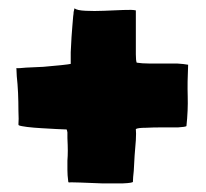

<svg xmlns="http://www.w3.org/2000/svg" viewBox="-20 -544 485 452"><path d="M168 -114.3Q192.4 -113.3 219.7 -112.3Q247.1 -112.3 269.5 -112.3Q293 -113.3 293 -116.2Q293 -116.2 293 -118.2Q293 -125 294.9 -141.6Q295.9 -159.2 296.9 -177.7Q298.8 -197.3 299.8 -213.9Q300.8 -231.4 299.8 -240.2Q304.7 -243.2 323.2 -243.2Q340.8 -244.1 361.3 -244.1Q381.8 -244.1 399.4 -244.1Q416 -245.1 418.9 -247.1Q422.9 -284.2 421.9 -317.4Q420.9 -349.6 422.9 -391.6Q412.1 -393.6 396.5 -394.5Q379.9 -394.5 363.3 -394.5Q345.7 -394.5 330.1 -394.5Q314.5 -394.5 301.8 -396.5Q299.8 -401.4 299.8 -416Q299.8 -431.6 299.8 -451.2Q299.8 -470.7 299.8 -490.2Q299.8 -508.8 299.8 -519.5Q292 -521.5 270.5 -520.5Q249 -519.5 224.6 -518.6Q202.1 -517.6 181.6 -518.6Q161.1 -519.5 155.3 -524.4Q154.3 -518.6 153.3 -515.6Q153.3 -511.7 152.3 -505.9Q151.4 -496.1 150.4 -483.4Q149.4 -470.7 148.4 -457Q147.5 -435.5 146.5 -420.9Q146.5 -405.3 146.5 -393.6Q142.6 -392.6 124 -390.6Q105.5 -388.7 82 -386.7Q59.6 -385.7 41 -384.8Q22.5 -382.8 18.6 -383.8Q18.6 -380.9 19.5 -364.3Q21.5 -346.7 22.5 -325.2Q23.4 -303.7 23.4 -283.2Q24.4 -261.7 23.4 -251Q23.4 -250 24.4 -249Q28.3 -247.1 43.9 -245.1Q59.6 -243.2 78.1 -242.2Q96.7 -241.2 113.3 -240.2Q128.9 -239.3 134.8 -239.3Q135.7 -239.3 136.7 -239.3Q137.7 -238.3 138.7 -232.4Q138.7 -226.6 138.7 -218.8Q139.6 -201.2 139.6 -189.5Q139.6 -176.8 138.7 -166Q138.7 -155.3 138.7 -143.6Q138.7 -131.8 140.6 -117.2Q140.6 -115.2 141.6 -115.2Q141.6 -115.2 141.6 -114.3Q143.6 -115.2 168 -114.3Z"/></svg>

Font: Londrina Solid
Style: NNS
Weight: 400
Designer: Marcelo Magalhaes
Version: Version 1.002